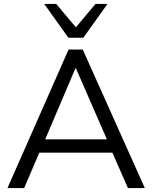

<svg xmlns="http://www.w3.org/2000/svg" viewBox="-20 -957 775 977"><path d="M18 0 329 -705H401L717 0H631L552 -180H180L103 0ZM364 -610 210 -248H524L366 -610ZM328 -765 205 -937H266L366 -818L466 -937H527L404 -765Z"/></svg>

Font: Mulish
Style: Regular
Weight: 400
Designer: Vernon Adams
Foundry: Vernon Adams
Version: Version 3.603; ttfautohint (v1.8.3)